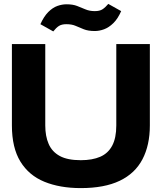

<svg xmlns="http://www.w3.org/2000/svg" viewBox="-20 -955 829 984"><path d="M394 9Q287 9 207.5 -23.5Q128 -56 84.5 -127Q41 -198 41 -312V-729H212V-312Q212 -257 229.5 -217Q247 -177 286.5 -155.5Q326 -134 394 -134Q453 -134 493.5 -151.5Q534 -169 555 -208.5Q576 -248 576 -312V-729H748V-312Q748 -211 710 -138.5Q672 -66 593.5 -28.5Q515 9 394 9ZM466 -796Q432 -796 409.5 -805Q387 -814 367.5 -822.5Q348 -831 320 -831Q296 -831 282 -822Q268 -813 253 -794L187 -831Q205 -871 227.5 -893.5Q250 -916 274 -924.5Q298 -933 321 -933Q353 -933 375 -924.5Q397 -916 418 -907Q439 -898 466 -898Q491 -898 505.5 -907.5Q520 -917 535 -935L601 -898Q584 -859 561 -836.5Q538 -814 513.5 -805Q489 -796 466 -796Z"/></svg>

Font: Mona Sans Expanded
Style: Bold
Weight: 700
Width: 7
Designer: Deni Anggara
Foundry: GitHub
Version: Version 2.000